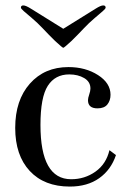

<svg xmlns="http://www.w3.org/2000/svg" viewBox="-20 -677 465 707"><path d="M57 -649Q57 -657 66 -657Q75 -657 94 -645L213 -571L332 -645Q351 -657 360 -657Q369 -657 369 -649Q369 -645 358.5 -636Q348 -627 327.5 -609.5Q307 -592 290 -574L267 -550L243 -526Q216 -501 213 -501Q210 -501 183 -526L159 -550L136 -574Q119 -592 98.5 -609.5Q78 -627 67.5 -636Q57 -645 57 -649ZM232 -430Q295 -430 341 -400.5Q387 -371 387 -328Q387 -307 375.5 -292.5Q364 -278 339 -278Q304 -278 304 -308Q304 -316 308.5 -329Q313 -342 313 -351Q313 -376 290 -389.5Q267 -403 235 -403Q183 -403 156 -361Q129 -319 129 -217Q129 -17 242 -17Q292 -17 331.5 -45Q371 -73 383 -124L407 -106Q389 -52 345.5 -21Q302 10 237 10Q143 10 89.5 -47.5Q36 -105 36 -206Q36 -308 90 -369Q144 -430 232 -430Z"/></svg>

Font: Unna
Style: Regular
Weight: 400
Designer: Jorge de Buen U.
Foundry: Omnibus-Type
Version: Version 2.006;PS 002.006;hotconv 1.0.70;makeotf.lib2.5.58329